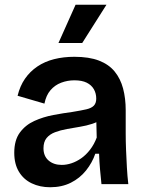

<svg xmlns="http://www.w3.org/2000/svg" viewBox="-20 -775 612 808"><path d="M191 13Q148 13 113.5 -3.5Q79 -20 59.5 -52.5Q40 -85 40 -132Q40 -185 63.5 -217Q87 -249 124.5 -266Q162 -283 204.5 -291Q247 -299 285 -304Q322 -310 343.5 -315Q365 -320 375 -330.5Q385 -341 385 -360Q385 -382 375 -399.5Q365 -417 345 -427Q325 -437 293 -437Q264 -437 237.5 -427Q211 -417 192.5 -395.5Q174 -374 167 -339L54 -372Q64 -413 85 -443.5Q106 -474 137 -495Q168 -516 207.5 -526Q247 -536 293 -536Q355 -536 396.5 -520Q438 -504 462.5 -474Q487 -444 498 -402.5Q509 -361 509 -311V-214Q509 -180 510.5 -143.5Q512 -107 514 -70.5Q516 -34 520 0H407Q404 -29 401 -61.5Q398 -94 397 -128H381Q368 -90 342 -57.5Q316 -25 278 -6Q240 13 191 13ZM240 -81Q260 -81 281 -88Q302 -95 322 -109Q342 -123 359 -145Q376 -167 387 -196L385 -280L410 -276Q393 -262 368.5 -254Q344 -246 316.5 -241.5Q289 -237 261.5 -232Q234 -227 211.5 -218.5Q189 -210 176 -194Q163 -178 163 -151Q163 -118 184.5 -99.5Q206 -81 240 -81ZM326 -594H226L298 -755H428Z"/></svg>

Font: Bricolage Grotesque 48pt Condensed ExtraBold SemiBold
Style: Regular
Weight: 600
Version: Version 1.000;gftools[0.9.30]